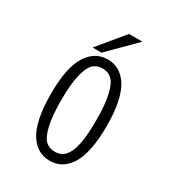

<svg xmlns="http://www.w3.org/2000/svg" viewBox="-164 -753 779 859"><g transform="rotate(30 225.0 -323.5)"><path d="M138.5 -524 249 -658H318.5L184.5 -524ZM80.5 -251Q80.5 -388 119.8 -450Q159 -512 225 -512Q256.5 -512 281.8 -498Q307 -484 327 -454.2Q347 -424.5 358 -373Q369 -321.5 369 -251Q369 -180 358 -128.2Q347 -76.5 327 -46.8Q307 -17 281.8 -3Q256.5 11 225 11Q193.5 11 168 -3Q142.5 -17 122.5 -46.8Q102.5 -76.5 91.5 -128.2Q80.5 -180 80.5 -251ZM225 -35.5Q246.5 -35.5 262.5 -45.5Q278.5 -55.5 290.8 -79.2Q303 -103 309.2 -145.8Q315.5 -188.5 315.5 -251Q315.5 -332 304 -380.5Q292.5 -429 273.2 -447.2Q254 -465.5 225 -465.5Q195.5 -465.5 176.5 -447.2Q157.5 -429 146 -380.5Q134.5 -332 134.5 -251Q134.5 -168.5 146 -119.8Q157.5 -71 176.5 -53.2Q195.5 -35.5 225 -35.5Z"/></g></svg>

Font: League Mono Condensed UltraLight
Style: Regular
Weight: 200
Width: 1
Designer: Tyler Finck
Foundry: The League of Moveable Type / Tyler Finck
Version: Version 2.210